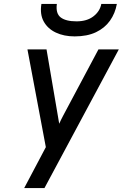

<svg xmlns="http://www.w3.org/2000/svg" viewBox="-20 -762 624 976"><path d="M103 194 213 -14 119.5 -511H216.5L274 -174Q275.5 -165 277.5 -153.2Q279.5 -141.5 281 -133Q284.5 -141 290.2 -152.8Q296 -164.5 301 -174L480.5 -511H584L206 194ZM359.5 -577Q305 -577 263.8 -596.5Q222.5 -616 202.2 -652.8Q182 -689.5 190.5 -742H269Q262.5 -693.5 288.5 -673.5Q314.5 -653.5 369 -653.5Q422 -653.5 455 -679Q488 -704.5 495 -742H574Q565.5 -694 539 -656.8Q512.5 -619.5 467.8 -598.2Q423 -577 359.5 -577Z"/></svg>

Font: Overpass Medium
Style: Italic
Weight: 500
Italic angle: -10°
Designer: Delve Withrington, Dave Bailey, Thomas Jockin
Foundry: Delve Fonts LLC
Version: Version 4.000